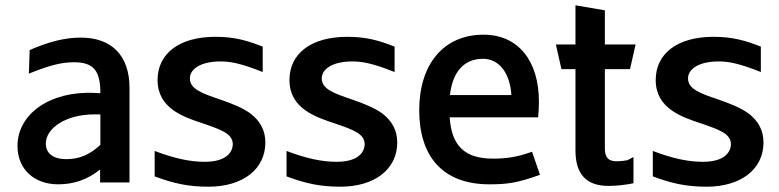

<svg xmlns="http://www.w3.org/2000/svg" viewBox="-20 -689 2943 725"><path d="M200 7C259 7 311 -11 358 -49V0H469V-357C469 -482 399 -547 285 -547C224 -547 163 -531 92 -500L89 -411C159 -439 207 -454 259 -454C336 -454 359 -419 359 -337L339 -338C167 -347 46 -257 46 -138C46 -51 108 7 200 7ZM153 -147C153 -205 229 -257 335 -257H359V-142C318 -104 279 -88 230 -88C181 -88 153 -110 153 -147Z M767 16C897 16 982 -50 982 -151C982 -196 963 -232 925 -261C894 -283 855 -298 815 -312C741 -337 697 -353 697 -393C697 -429 739 -457 812 -457C848 -457 887 -451 972 -417V-513C913 -536 866 -550 793 -550C656 -550 575 -486 575 -387C575 -279 674 -247 746 -223C816 -199 859 -184 859 -144C859 -133 854 -78 753 -78C699 -78 640 -90 564 -119V-23C636 4 692 16 767 16Z M1265 16C1395 16 1480 -50 1480 -151C1480 -196 1461 -232 1423 -261C1392 -283 1353 -298 1313 -312C1239 -337 1195 -353 1195 -393C1195 -429 1237 -457 1310 -457C1346 -457 1385 -451 1470 -417V-513C1411 -536 1364 -550 1291 -550C1154 -550 1073 -486 1073 -387C1073 -279 1172 -247 1244 -223C1314 -199 1357 -184 1357 -144C1357 -133 1352 -78 1251 -78C1197 -78 1138 -90 1062 -119V-23C1134 4 1190 16 1265 16Z M1828 7C1895 7 1933 2 2019 -29L1989 -116L1974 -111C1933 -97 1894 -90 1842 -90C1735 -90 1685 -138 1678 -246H2012C2014 -271 2015 -281 2015 -305C2015 -459 1937 -558 1806 -558C1653 -558 1563 -444 1563 -273C1563 -100 1650 7 1828 7ZM1679 -330C1689 -419 1733 -467 1804 -467C1864 -467 1906 -414 1911 -330Z M2278 13C2308 13 2343 9 2372 3V-96L2349 -84C2345 -83 2324 -80 2308 -80C2277 -80 2264 -95 2264 -128V-428H2359L2380 -521H2264V-650L2153 -669V-521H2079L2100 -428H2153V-121C2153 -31 2194 13 2278 13Z M2648 16C2778 16 2863 -50 2863 -151C2863 -196 2844 -232 2806 -261C2775 -283 2736 -298 2696 -312C2622 -337 2578 -353 2578 -393C2578 -429 2620 -457 2693 -457C2729 -457 2768 -451 2853 -417V-513C2794 -536 2747 -550 2674 -550C2537 -550 2456 -486 2456 -387C2456 -279 2555 -247 2627 -223C2697 -199 2740 -184 2740 -144C2740 -133 2735 -78 2634 -78C2580 -78 2521 -90 2445 -119V-23C2517 4 2573 16 2648 16Z"/></svg>

Font: All Genders v4
Style: Regular
Weight: 400
Designer: Rassam Alawdi
Foundry: Rassam Art
Version: Version 3.100;FEAKit 1.0